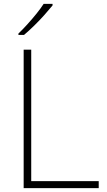

<svg xmlns="http://www.w3.org/2000/svg" viewBox="-20 -970 550 990"><path d="M102 0V-714H141V-36H489V0ZM251 -942Q234 -921 209.5 -893.5Q185 -866 157 -838.5Q129 -811 104 -790H75V-797Q96 -817 121 -844.5Q146 -872 168.5 -900Q191 -928 205 -950H251Z"/></svg>

Font: Noto Sans Arabic UI XLt
Style: Regular
Weight: 200
Designer: Monotype Design Team, Nadine Chahine and Nizar Qandah
Foundry: Monotype Imaging Inc.
Version: Version 2.010; ttfautohint (v1.8.4.7-5d5b)